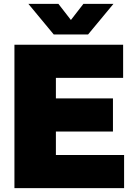

<svg xmlns="http://www.w3.org/2000/svg" viewBox="-20 -971 696 991"><path d="M54.5 0V-740H615.5V-569H268.5V-171H620.5V0ZM181 -292V-463H563V-292ZM257.5 -793 126.5 -951H281.5L361 -848.5H331L410.5 -951H565.5L434.5 -793Z"/></svg>

Font: Encode Sans SC Black
Style: Regular
Weight: 900
Version: Version 3.002